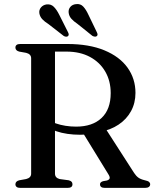

<svg xmlns="http://www.w3.org/2000/svg" viewBox="-20 -914 751 934"><path d="M639 -462Q639 -413 617.5 -373.5Q596 -334 556.8 -307.8Q517.5 -281.5 463.5 -271.5Q447 -268.5 432.2 -265.5Q417.5 -262.5 402.2 -260.5Q387 -258.5 369.5 -258.5Q337.5 -258.5 308.2 -262.8Q279 -267 254.2 -275.5Q229.5 -284 211.5 -295.5L216 -331Q230.5 -321 252 -313.5Q273.5 -306 298.8 -302Q324 -298 350.5 -298Q429.5 -298 474 -340Q518.5 -382 518.5 -461Q518.5 -520 492.2 -565.5Q466 -611 417.8 -637Q369.5 -663 303.5 -663H247.5V-69.5Q247.5 -59 253.2 -52.5Q259 -46 270 -43L314.5 -37Q325 -34 328.8 -29.2Q332.5 -24.5 332.5 -17.5Q332.5 0 309 0H78.5Q66.5 0 60.8 -4.8Q55 -9.5 55 -17.5Q55 -32 73.5 -37L107 -43Q119 -46 125.2 -52.5Q131.5 -59 131.5 -69.5V-630.5Q131.5 -641 125.2 -647.5Q119 -654 107 -657L73.5 -663Q55 -668 55 -682.5Q55 -691 60.8 -695.5Q66.5 -700 78.5 -700H307Q413.5 -700 487.8 -669.2Q562 -638.5 600.5 -584.8Q639 -531 639 -462ZM379 -275 493.5 -288.5 632.5 -72.5Q642 -58 653 -50Q664 -42 683 -37.5Q699.5 -34 705 -29.2Q710.5 -24.5 710.5 -17.5Q710.5 -9.5 704.2 -4.8Q698 0 685.5 0H490Q466.5 0 466.5 -17.5Q466.5 -23 470 -26.5Q473.5 -30 481 -32.5L500.5 -36Q512 -40 513.5 -47Q515 -54 507 -66.5ZM268 -842.5 310.5 -758Q313.5 -752.5 314.2 -747.5Q315 -742.5 311 -738.5Q307 -735 301 -735.5Q295 -736 289.5 -739.5L215.5 -797Q197 -808.5 185.8 -820.5Q174.5 -832.5 171.5 -849Q169 -865.5 179.2 -877.8Q189.5 -890 206.5 -892.5Q227.5 -895 241.5 -881.2Q255.5 -867.5 268 -842.5ZM410 -842.5 451 -757.5Q454 -751.5 454.5 -746.8Q455 -742 451 -738.5Q447 -735 441 -735.8Q435 -736.5 429.5 -739.5L356 -798.5Q338 -810.5 327 -823Q316 -835.5 314 -852Q312 -868.5 322.2 -880.5Q332.5 -892.5 350.5 -894Q371.5 -896.5 385 -882Q398.5 -867.5 410 -842.5Z"/></svg>

Font: Fraunces 20pt
Style: Regular
Weight: 400
Version: Version 1.000;[b76b70a41]